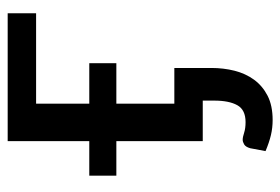

<svg xmlns="http://www.w3.org/2000/svg" viewBox="-135 -413 730 500"><g transform="rotate(-90 230.0 -163.0)"><path d="M210 -434V-295.5H315.5V-225H210V-74H303V22.5Q303 54 295.8 82.8Q288.5 111.5 272.5 133.5Q256.5 155.5 230.8 168.8Q205 182 167.5 182Q147 182 128 177.5Q109 173 86.5 163.5L94 123.5Q97.5 111.5 104 107.8Q110.5 104 116 104Q123 104 134.5 107.8Q146 111.5 162 111.5Q194 111.5 206 90Q218 68.5 218 30V0H112.5V-225H22.5V-295.5H112.5V-508H445.5V-434Z"/></g></svg>

Font: Lato 2
Style: Regular
Weight: 500
Designer: Lukasz Dziedzic with Adam Twardoch and Botio Nikoltchev
Foundry: tyPoland Lukasz Dziedzic
Version: Version 2.015; 2015-08-06; http://www.latofonts.com/